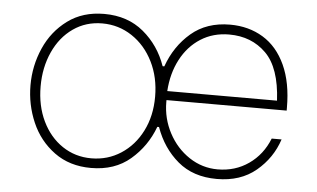

<svg xmlns="http://www.w3.org/2000/svg" viewBox="-44 -608 1120 678"><g transform="rotate(5 516.5 -268.5)"><path d="M62 -268Q62 -337 89.5 -399.5Q117 -462 170.5 -501.5Q224 -541 300 -541Q383 -541 439.5 -494Q496 -447 521 -375H527Q553 -448 608 -495Q663 -542 746 -542Q812 -542 863 -511Q914 -480 942.5 -418Q971 -356 971 -267V-257H545V-250Q545 -192 572 -141Q599 -90 645 -59.5Q691 -29 746 -29Q808 -29 856 -62.5Q904 -96 927 -154H962Q940 -87 885 -41Q830 5 746 5Q662 5 607.5 -41Q553 -87 527 -160H521Q495 -90 439.5 -42.5Q384 5 300 5Q224 5 170 -34.5Q116 -74 89 -136.5Q62 -199 62 -268ZM504 -265Q504 -334 476.5 -389Q449 -444 401.5 -475.5Q354 -507 296 -507Q238 -507 193 -475.5Q148 -444 123 -389Q98 -334 98 -267Q98 -198 124 -144Q150 -90 195.5 -59.5Q241 -29 298 -29Q356 -29 403 -59.5Q450 -90 477 -143.5Q504 -197 504 -265ZM934 -289Q928 -405 876.5 -456Q825 -507 746 -507Q689 -507 645 -479Q601 -451 575 -401.5Q549 -352 545 -289Z"/></g></svg>

Font: Be Vietnam Thin
Style: Regular
Weight: 100
Designer: Gabriel Lam
Foundry: TypeRant
Version: Version 4.000